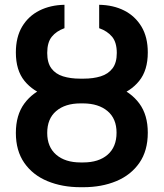

<svg xmlns="http://www.w3.org/2000/svg" viewBox="-20 -780 691 810"><path d="M319.8 -438H331.1Q409.2 -438 470.7 -414.8Q532.2 -391.6 567.9 -343.3Q603.5 -294.9 603.5 -220.2Q603.5 -144 567.9 -92.8Q532.2 -41.5 470.7 -15.9Q409.2 9.8 331.1 9.8H319.8Q242.2 9.8 180.2 -15.9Q118.2 -41.5 82.5 -92.8Q46.9 -144 46.9 -219.2Q46.9 -294.4 82.5 -343Q118.2 -391.6 179.9 -415Q241.7 -438.5 319.8 -438ZM331.1 -343.8H319.8Q254.9 -343.8 217 -311.5Q179.2 -279.3 179.2 -219.2Q179.2 -160.2 217 -127.4Q254.9 -94.7 319.8 -94.7H331.1Q396.5 -94.7 434.1 -127.4Q471.7 -160.2 471.7 -220.2Q471.7 -279.3 433.8 -311.3Q396 -343.3 331.1 -343.8ZM333 -448.2Q373.5 -448.2 405 -458Q436.5 -467.8 454.6 -491.5Q472.7 -515.1 472.7 -556.6Q472.7 -601.1 452.9 -625Q433.1 -648.9 398.4 -661.1V-759.8Q458 -758.8 503.9 -735.6Q549.8 -712.4 576.7 -668Q603.5 -623.5 603.5 -558.6Q603.5 -483.4 567.1 -438.5Q530.8 -393.6 469.5 -374Q408.2 -354.5 333 -354.5H317.4Q242.7 -354.5 181.2 -374.3Q119.6 -394 83.3 -438.7Q46.9 -483.4 46.9 -558.6Q46.9 -623.5 73.5 -668Q100.1 -712.4 146.5 -735.6Q192.9 -758.8 252 -759.8V-661.1Q217.8 -648.9 198.5 -625Q179.2 -601.1 179.2 -556.6Q179.2 -515.1 196.8 -491.5Q214.4 -467.8 245.8 -458Q277.3 -448.2 317.4 -448.2Z"/></svg>

Font: Inter 17pt SemiBold
Style: Regular
Weight: 600
Version: Version 4.001;git-66647c0bb